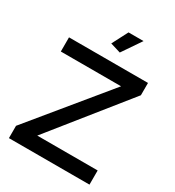

<svg xmlns="http://www.w3.org/2000/svg" viewBox="-214 -1039 1057 1162"><g transform="rotate(30 314.5 -458.0)"><path d="M353 -784 281 -806 338 -916H443ZM31 -86 462 -611H41V-710H593V-624L172 -99H594V0H31Z"/></g></svg>

Font: Oxford Sans SemiBold
Style: Regular
Weight: 600
Designer: Matt McInerney, Pablo Impallari, Rodrigo Fuenzalida
Foundry: Matt McInerney, Pablo Impallari, Rodrigo Fuenzalida
Version: Version 3.000g; ttfautohint (v1.5) -l 8 -r 28 -G 28 -x 14 -D